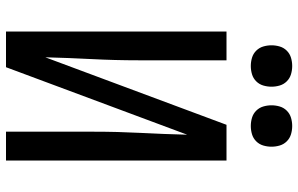

<svg xmlns="http://www.w3.org/2000/svg" viewBox="-197 -797 994 640"><g transform="rotate(90 300.0 -477.0)"><path d="M85 0V-735H181V-441Q181 -363 177 -286Q173 -209 171 -131L396 -735H515V0H419V-294Q419 -372 423 -449Q427 -526 429 -604L204 0ZM400 -816Q386 -816 372.5 -820Q359 -824 349 -834Q339 -844 335 -857.5Q331 -871 331 -885Q331 -899 335 -912.5Q339 -926 349 -936Q359 -946 372.5 -950Q386 -954 400 -954Q414 -954 427.5 -950Q441 -946 451 -936Q461 -926 465 -912.5Q469 -899 469 -885Q469 -871 465 -857.5Q461 -844 451 -834Q441 -824 427.5 -820Q414 -816 400 -816ZM200 -816Q186 -816 172.5 -820Q159 -824 149 -834Q139 -844 135 -857.5Q131 -871 131 -885Q131 -899 135 -912.5Q139 -926 149 -936Q159 -946 172.5 -950Q186 -954 200 -954Q214 -954 227.5 -950Q241 -946 251 -936Q261 -926 265 -912.5Q269 -899 269 -885Q269 -871 265 -857.5Q261 -844 251 -834Q241 -824 227.5 -820Q214 -816 200 -816Z"/></g></svg>

Font: Iosevka Curly Medium Extended
Style: Regular
Weight: 500
Width: 7
Monospace: yes
Designer: Belleve Invis
Foundry: Belleve Invis
Version: Version 11.1.0; ttfautohint (v1.8.3)